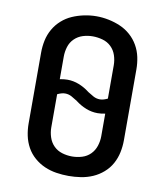

<svg xmlns="http://www.w3.org/2000/svg" viewBox="-84 -816 768 893"><g transform="rotate(10 300.0 -369.0)"><path d="M300 8Q271 8 242 3.5Q213 -1 186.5 -12.5Q160 -24 137.5 -43.5Q115 -63 101 -88.5Q87 -114 81 -142.5Q75 -171 75 -200V-535Q75 -564 81 -592.5Q87 -621 101.5 -646.5Q116 -672 138 -691.5Q160 -711 186.5 -722.5Q213 -734 242 -740Q271 -746 300 -746Q329 -746 358 -740Q387 -734 413.5 -722.5Q440 -711 462 -691.5Q484 -672 498.5 -646.5Q513 -621 519 -592.5Q525 -564 525 -535V-200Q525 -171 519 -142.5Q513 -114 499 -88.5Q485 -63 462.5 -43.5Q440 -24 413.5 -12.5Q387 -1 358 3.5Q329 8 300 8ZM382 -368Q391 -368 400.5 -371Q410 -374 418 -378V-535Q418 -559 410.5 -582Q403 -605 386 -621.5Q369 -638 345.5 -644.5Q322 -651 299 -651Q275 -651 252.5 -644Q230 -637 213 -620.5Q196 -604 189 -581Q182 -558 182 -535V-428Q191 -430 200 -431Q209 -432 218 -432Q246 -432 272.5 -421.5Q299 -411 321 -394H322Q322 -394 322 -394Q322 -394 322 -393Q336 -384 350.5 -376Q365 -368 382 -368ZM300 -84Q324 -84 347 -91Q370 -98 386.5 -114.5Q403 -131 410.5 -154Q418 -177 418 -200V-307Q409 -305 400 -304Q391 -303 382 -303Q354 -303 327.5 -313.5Q301 -324 279 -341H278Q278 -341 278 -341Q278 -341 278 -342Q264 -351 249.5 -359Q235 -367 218 -367Q209 -367 199.5 -364Q190 -361 182 -357V-200Q182 -177 189.5 -154Q197 -131 213.5 -114.5Q230 -98 253 -91Q276 -84 300 -84Z"/></g></svg>

Font: Zed Mono Semibold Extended
Style: Regular
Weight: 600
Width: 7
Monospace: yes
Designer: Belleve Invis
Foundry: Belleve Invis
Version: Version 1.0.0; ttfautohint (v1.8.4)